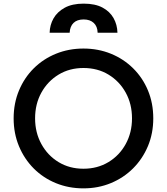

<svg xmlns="http://www.w3.org/2000/svg" viewBox="-20 -1024 918 1056"><path d="M439 12Q520 12 590 -17Q660 -46 712 -98Q764 -150 793.5 -220Q823 -290 823 -373Q823 -456 794 -526Q765 -596 712.5 -648Q660 -700 590 -728.5Q520 -757 439 -757Q358 -757 288 -728.5Q218 -700 166 -648.5Q114 -597 84.5 -526.5Q55 -456 55 -373Q55 -290 84.5 -219.5Q114 -149 166 -97Q218 -45 288 -16.5Q358 12 439 12ZM439 -96Q362 -96 302 -132.5Q242 -169 207.5 -232Q173 -295 173 -373Q173 -452 207.5 -514.5Q242 -577 302 -613.5Q362 -650 439 -650Q517 -650 577 -613.5Q637 -577 671.5 -514.5Q706 -452 706 -373Q706 -295 671.5 -232Q637 -169 576.5 -132.5Q516 -96 439 -96ZM253 -844H363Q365 -879 384.5 -898Q404 -917 440 -917Q475 -917 495.5 -898Q516 -879 517 -844H626Q625 -888 604.5 -924.5Q584 -961 543.5 -982.5Q503 -1004 440 -1004Q377 -1004 336 -981.5Q295 -959 274.5 -923Q254 -887 253 -844Z"/></svg>

Font: Custom Plus Jakarta Sans SemiBold
Style: Regular
Weight: 600
Designer: Gumpita Rahayu & FullSphere
Foundry: Tokotype & FullSphere
Version: Version 1.001;hotconv 1.0.117;makeotfexe 2.5.65602